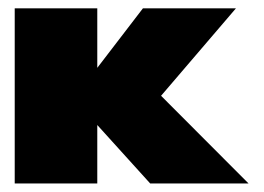

<svg xmlns="http://www.w3.org/2000/svg" viewBox="-20 -430 619 450"><path d="M357.5 -205.5 562.5 0H332L208 -137V0H14.5V-410.5H208V-271L315 -410.5H533Z"/></svg>

Font: League Spartan Thin Black
Style: Regular
Weight: 900
Version: Version 2.002